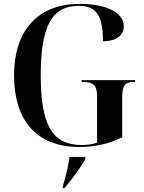

<svg xmlns="http://www.w3.org/2000/svg" viewBox="-20 -744 738 985"><path d="M387 10C469 10 538 -6 607 -40V-248C607 -305 621 -323 664 -323H673V-333H399V-323H410C458 -323 478 -305 478 -252V-12C456 -4 427 0 399 0C248 0 189 -103 189 -358C189 -611 247 -714 384 -714C477 -714 508 -661 508 -532C580 -533 615 -565 615 -609C615 -673 539 -724 388 -724C167 -724 52 -579 52 -358C52 -135 160 10 387 10ZM302 212V221H311C348 177 394 116 418 71V61H337C330 110 317 164 302 212Z"/></svg>

Font: Noto Serif Display SemiCondensed SemiBold
Style: Regular
Weight: 600
Width: 4
Designer: Monotype Design Team
Foundry: Monotype Imaging Inc.
Version: Version 2.009